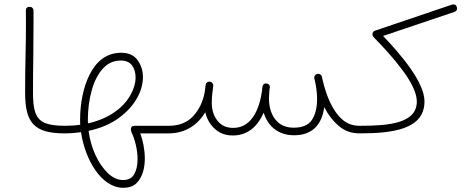

<svg xmlns="http://www.w3.org/2000/svg" viewBox="-20 -624 2206 892"><path d="M96.7 -192.9C96.7 -53.2 139.2 -4.4 279.8 -4.4H280.3C292 -4.4 297.9 -10.3 297.9 -22C297.9 -33.7 292 -39.6 280.3 -39.6H279.8C238.3 -39.6 207.5 -44.4 186.5 -53.7C144.5 -72.8 133.3 -115.2 133.3 -193.4C133.3 -252 133.8 -310.5 134.8 -368.7C135.3 -426.8 135.7 -480 135.7 -527.8V-575.2C135.3 -585 127.9 -592.3 118.7 -592.3H117.2C106 -592.3 100.1 -586.4 100.1 -574.2C100.6 -555.2 100.6 -535.6 100.6 -515.6C100.6 -471.2 100.1 -420.9 98.6 -364.7C97.2 -308.6 96.7 -251 96.7 -192.9Z M262.7 -22C262.7 -12.2 270.5 -4.4 280.3 -4.4C306.2 -4.4 331.5 -6.3 356.4 -9.8C374.5 115.2 449.7 248.5 552.7 248.5C578.1 248.5 598.1 241.7 612.8 228.5C641.6 201.2 652.8 156.7 652.8 113.3C652.8 72.3 644.5 29.3 631.3 -4.4H763.7C775.4 -4.4 781.2 -10.3 781.2 -22C781.2 -33.7 775.4 -39.6 763.7 -39.6H606C593.8 -39.6 587.9 -33.7 587.9 -22.5C587.9 -18.6 589.8 -14.2 591.3 -8.8C606.9 23.9 619.1 71.8 619.1 115.2C619.1 142.6 614.3 165.5 604 184.6C593.8 203.1 576.7 212.4 551.8 212.4C526.9 212.4 503.4 201.7 481 180.2C436 137.2 401.9 64 391.6 -16.1C446.3 -27.8 492.2 -47.4 529.8 -74.2C604.5 -127.9 644 -198.7 644 -266.6C644 -295.4 635.7 -321.3 619.6 -344.2C603 -367.2 577.6 -378.9 543 -378.9C475.1 -378.9 427.2 -338.9 396.5 -277.8C365.7 -216.8 352.1 -140.1 352.1 -66.4C352.1 -59.1 352.1 -51.8 352.5 -44.4C329.6 -41 305.2 -39.6 280.3 -39.6C268.6 -39.6 262.7 -33.7 262.7 -22ZM388.2 -66.4C388.2 -115.2 394 -160.6 405.8 -202.6C417 -244.6 434.1 -278.3 457 -304.2C480 -330.1 507.8 -342.8 541 -342.8C564.9 -342.8 582.5 -335 593.8 -319.8C604.5 -304.7 609.9 -286.1 609.9 -264.2C609.9 -237.3 601.6 -210 585.4 -181.2C552.7 -124 487.8 -72.8 388.7 -50.8C388.2 -56.2 388.2 -61 388.2 -66.4Z M746.1 -22C746.1 -12.2 753.9 -4.4 763.7 -4.4C841.3 -4.4 898.9 -43.9 933.6 -102.5C940.9 -71.3 956.1 -45.4 978 -25.4C1000 -4.9 1027.8 5.4 1061.5 5.4C1131.8 5.4 1177.7 -38.1 1205.1 -100.6C1224.6 -36.6 1273.4 4.4 1346.2 4.4C1432.1 4.4 1476.1 -46.4 1486.3 -126.5C1504.4 -90.8 1527.3 -61.5 1554.2 -38.6C1581.1 -15.6 1612.8 -4.4 1650.4 -4.4H1650.9C1662.6 -4.4 1668.5 -10.3 1668.5 -22C1668.5 -33.7 1662.6 -39.6 1650.9 -39.6H1650.4C1619.1 -39.6 1592.3 -49.3 1570.3 -68.8C1525.9 -107.4 1496.6 -175.8 1478.5 -253.9L1475.6 -267.1C1474.1 -272.5 1471.2 -276.4 1466.8 -278.8C1463.9 -280.3 1460.9 -281.2 1458.5 -281.2C1456.5 -281.2 1454.6 -280.8 1453.1 -280.3C1444.8 -278.3 1439.9 -270.5 1439.9 -264.2C1439.9 -262.7 1439.9 -260.7 1440.4 -259.3L1443.4 -247.6C1449.7 -217.8 1453.1 -189.9 1453.1 -164.1C1453.1 -122.6 1444.8 -90.3 1428.7 -66.4C1412.6 -42.5 1384.3 -30.8 1344.7 -30.8C1307.6 -30.8 1279.3 -43.5 1259.3 -68.8C1239.3 -94.2 1229.5 -127.4 1229.5 -168.9C1229.5 -177.2 1230 -186.5 1231 -196.3C1231.4 -202.1 1232.4 -208 1232.9 -214.4L1233.4 -216.3C1233.9 -217.8 1233.9 -218.8 1233.9 -219.7C1233.9 -227.5 1228 -235.4 1218.8 -235.8C1217.8 -236.3 1216.8 -236.3 1215.3 -236.3C1210.9 -236.3 1206.5 -234.4 1203.1 -230.5L1201.2 -227.5C1201.2 -227.1 1201.2 -227.1 1200.7 -226.6C1200.2 -226.1 1200.2 -225.6 1200.2 -225.1C1200.2 -224.6 1200.2 -224.1 1199.7 -223.6V-223.1L1199.2 -221.2C1198.2 -213.4 1197.3 -206.1 1196.8 -199.2C1183.1 -105.5 1143.1 -29.8 1063.5 -29.8C1031.7 -29.8 1007.3 -41 990.2 -63.5C972.7 -85.4 963.9 -113.3 963.9 -146C963.9 -162.1 964.8 -178.2 966.8 -194.3C968.3 -203.6 969.7 -212.4 970.2 -221.7L970.7 -224.1V-226.1C970.7 -227.5 970.7 -228.5 970.2 -230V-231.4C969.7 -231.9 969.7 -231.9 969.7 -232.4L968.8 -234.4V-234.9C968.3 -235.4 968.3 -235.8 967.8 -236.3C967.8 -236.8 967.8 -236.8 967.3 -236.8C966.8 -237.3 966.8 -237.8 966.3 -238.3C966.3 -238.8 966.3 -238.8 965.8 -238.8L963.4 -241.2C962.9 -241.7 962.4 -241.7 961.9 -242.2C961.4 -242.2 961.4 -242.2 960.9 -242.7C960.4 -243.2 960 -243.2 959.5 -243.2C959.5 -243.7 959.5 -243.7 959 -243.7L955.1 -244.6H950.7C950.2 -244.6 949.2 -244.6 948.7 -244.1H948.2C947.8 -244.1 946.8 -243.7 946.3 -243.2H945.8C945.3 -243.2 944.8 -243.2 944.3 -242.7C943.8 -242.2 943.8 -242.2 943.4 -242.2C942.9 -241.7 942.9 -241.7 942.9 -241.2C938.5 -238.8 936 -234.9 935.5 -229.5C933.6 -216.3 932.1 -205.1 931.2 -196.8C922.9 -151.4 904.8 -113.8 877 -84C849.1 -54.2 811.5 -39.6 763.7 -39.6C752 -39.6 746.1 -33.7 746.1 -22Z M1633.3 -22C1633.3 -12.2 1641.1 -4.4 1650.9 -4.4C1805.7 -4.4 1952.1 -23.4 1952.1 -152.8C1952.1 -242.2 1842.8 -370.1 1759.8 -457L2090.3 -568.4C2099.1 -571.3 2103.5 -576.7 2103.5 -584C2103.5 -585.9 2103 -588.4 2102.5 -590.8C2100.1 -599.1 2094.7 -603.5 2087.4 -603.5C2085 -603.5 2082 -603 2078.6 -602.1L1723.6 -481.9C1714.8 -479.5 1710.4 -473.6 1710.4 -464.4C1710.4 -458 1713.9 -453.6 1719.2 -447.8C1760.3 -406.2 1808.1 -354 1848.6 -299.8C1889.2 -245.6 1916.5 -193.4 1916.5 -152.3C1916.5 -49.3 1782.2 -39.6 1650.9 -39.6C1639.2 -39.6 1633.3 -33.7 1633.3 -22Z"/></svg>

Font: Mikhak ExtraLight
Style: Regular
Weight: 200
Designer: Amin Abedi
Version: Version 3.2